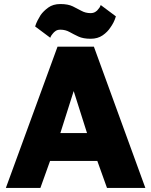

<svg xmlns="http://www.w3.org/2000/svg" viewBox="-20 -931 750 951"><path d="M9 0 265 -700H445L700 0H510L462 -134H228L180 0ZM279 -272H411L345 -480ZM429 -739Q392 -739 368.5 -750Q345 -761 324.5 -772.5Q304 -784 279 -784Q265 -784 256 -778Q247 -772 241 -764Q238 -761 234.5 -755.5Q231 -750 229 -744L154 -800Q159 -816 166 -829.5Q173 -843 181 -856Q195 -876 219 -893.5Q243 -911 279 -911Q317 -911 340.5 -899.5Q364 -888 384 -877Q404 -866 429 -866Q442 -866 452 -872Q462 -878 467 -886Q471 -890 474 -895Q477 -900 479 -906L554 -850Q549 -833 542 -819.5Q535 -806 527 -795Q513 -773 488.5 -756Q464 -739 429 -739Z"/></svg>

Font: Golos Text
Style: Bold
Weight: 700
Designer: A.Korolkova, Vitaly Kuzmin
Foundry: ParaType Ltd
Version: Version 2.004